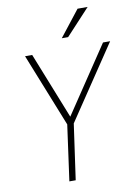

<svg xmlns="http://www.w3.org/2000/svg" viewBox="-100 -995 757 1060"><g transform="rotate(-10 278.5 -465.5)"><path d="M201 0 244 -312 80 -723H120L268 -351L517 -723H557L280.5 -311L236.5 0ZM297 -785.5 411 -931H467.5L332.5 -785.5Z"/></g></svg>

Font: Public Sans Thin Thin
Style: Italic
Weight: 250
Italic angle: -8°
Version: Version 2.001